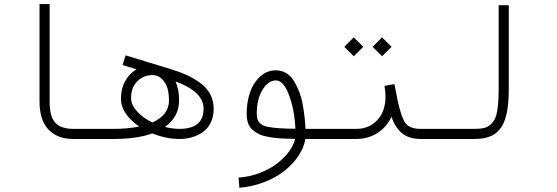

<svg xmlns="http://www.w3.org/2000/svg" viewBox="-20 -671 2691 927"><path d="M530.3 -48.8V0H333Q257.3 0 214.1 -45.4Q170.9 -90.8 170.9 -180.2V-651.4H219.7V-180.2Q219.7 -106.9 247.3 -77.9Q274.9 -48.8 333 -48.8Z M530.3 -48.8Q596.2 -48.8 652.3 -60.1Q612.3 -86.9 588.1 -121.6Q564 -156.2 564 -196.3Q564 -243.2 584.5 -279.8Q605 -316.4 639.2 -336.4L571.8 -356.9L586.4 -403.8L807.1 -336.4Q847.2 -324.2 879.2 -309.8Q911.1 -295.4 943.4 -272.9Q975.6 -250.5 993.7 -218.3Q1011.7 -186 1011.7 -146.5Q1011.7 -108.9 997.8 -79.8Q983.9 -50.8 960.2 -33.9Q936.5 -17.1 907.7 -8.5Q878.9 0 846.2 0Q782.2 0 715.3 -26.9Q640.6 0 530.3 0Q520 0 512.9 -7.1Q505.9 -14.2 505.9 -24.4Q505.9 -34.7 512.9 -41.7Q520 -48.8 530.3 -48.8ZM776.4 -58.1Q813.5 -48.8 846.2 -48.8Q962.9 -48.8 962.9 -146.5Q962.9 -228 827.6 -277.8Q844.7 -237.3 844.7 -186.5Q844.7 -106.9 776.4 -58.1ZM715.8 -79.6Q795.9 -115.7 795.9 -186.5Q795.9 -238.8 778.1 -268.8Q760.3 -298.8 733.9 -306.2Q724.1 -308.6 715.8 -308.6Q673.3 -308.6 643.1 -278.8Q612.8 -249 612.8 -196.3Q612.8 -165.5 641.6 -133.3Q670.4 -101.1 715.8 -79.6Z M1406.2 -49.3Q1401.9 -142.1 1375.2 -212.4Q1348.6 -282.7 1312.5 -282.7Q1275.4 -282.7 1247.6 -237.8Q1219.7 -192.9 1219.7 -122.6Q1219.7 -104 1224.6 -92.3Q1229.5 -80.6 1240.5 -71.8Q1251.5 -63 1273.9 -58.6Q1296.4 -54.2 1326.9 -52Q1357.4 -49.8 1406.2 -49.3ZM1590.8 -48.8V0H1454.1Q1448.2 40 1421.9 80.1Q1395.5 120.1 1354.7 152.8Q1314 185.5 1256.3 208Q1198.7 230.5 1135.7 235.4L1131.8 186.5Q1186.5 182.6 1236.1 163.3Q1285.6 144 1319.8 116.9Q1354 89.8 1376.5 59.1Q1398.9 28.3 1404.8 -0.5Q1364.7 -1 1337.2 -2.7Q1309.6 -4.4 1280.8 -9Q1252 -13.7 1233.6 -22Q1215.3 -30.3 1200 -43.5Q1184.6 -56.6 1177.7 -76.4Q1170.9 -96.2 1170.9 -122.6Q1170.9 -175.8 1186.3 -222.4Q1201.7 -269 1234.6 -300.3Q1267.6 -331.5 1312.5 -331.5Q1339.4 -331.5 1361.6 -318.1Q1383.8 -304.7 1398.4 -281Q1413.1 -257.3 1424.1 -229.5Q1435.1 -201.7 1441.2 -168.2Q1447.3 -134.8 1450.4 -106.4Q1453.6 -78.1 1455.1 -48.8Z M1778.8 -444.8 1824.7 -490.7 1870.6 -444.8 1824.7 -399.4ZM1642.1 -444.8 1688 -490.7 1733.9 -444.8 1688 -399.4ZM1590.8 -48.8H1700.7Q1761.7 -48.8 1801.5 -91.1Q1841.3 -133.3 1841.3 -206.5Q1841.3 -228.5 1836.4 -256.3L1884.3 -265.1Q1895 -207.5 1900.4 -183.1Q1918.5 -100.6 1939.2 -74.7Q1960 -48.8 2011.2 -48.8H2121.1V0H2011.2Q1956.1 0 1922.4 -26.6Q1888.7 -53.2 1870.1 -107.4Q1846.7 -56.6 1801.5 -28.3Q1756.3 0 1700.7 0H1590.8Q1580.6 0 1573.5 -7.1Q1566.4 -14.2 1566.4 -24.4Q1566.4 -34.7 1573.5 -41.7Q1580.6 -48.8 1590.8 -48.8Z M2121.1 -48.8H2273.9Q2300.3 -48.8 2318.8 -53.7Q2337.4 -58.6 2350.1 -71Q2362.8 -83.5 2370.1 -98.4Q2377.4 -113.3 2381.3 -140.1Q2385.3 -167 2386.5 -193.4Q2387.7 -219.7 2387.7 -261.7V-646H2436.5V-261.7Q2436.5 -235.4 2436 -215.3Q2435.5 -195.3 2433.3 -171.6Q2431.2 -147.9 2427.7 -130.6Q2424.3 -113.3 2418.2 -94.5Q2412.1 -75.7 2403.8 -62.3Q2395.5 -48.8 2383.3 -36.4Q2371.1 -23.9 2355.5 -16.4Q2339.8 -8.8 2319.3 -4.4Q2298.8 0 2273.9 0H2121.1Q2110.8 0 2103.8 -7.1Q2096.7 -14.2 2096.7 -24.4Q2096.7 -34.7 2103.8 -41.7Q2110.8 -48.8 2121.1 -48.8Z"/></svg>

Font: AzarMehrMonospaced
Style: SansRegular
Weight: 1
Designer: Amin Abedi
Version: Version 1.00